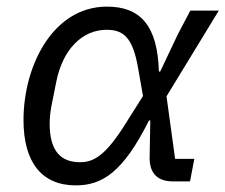

<svg xmlns="http://www.w3.org/2000/svg" viewBox="-20 -548 681 580"><path d="M567 -68H509L483 -257L641 -516H555L518 -446L464 -332H460C456 -472 403 -528 303 -528C141 -528 51 -351 51 -185C51 -58 106 12 209 12C289 12 352 -28 430 -184H434L432 -74C431 -24 456 0 503 0H554ZM222 -58C164 -58 130 -91 130 -175C130 -191 132 -209 135 -226L150 -301C170 -401 230 -458 302 -458C353 -458 381 -435 397 -343L412 -258L359 -174C299 -78 263 -58 222 -58Z"/></svg>

Font: Braiins Sans
Style: Italic
Weight: 400
Italic angle: -11.31°
Designer: Mike Abbink, Paul van der Laan, Pieter van Rosmalen, Jiri Chlebus, Lubos Buracinsky
Foundry: Bold Monday, Sudetype
Version: Version 1.000;hotconv 1.0.109;makeotfexe 2.5.65596